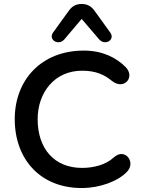

<svg xmlns="http://www.w3.org/2000/svg" viewBox="-20 -934 726 964"><path d="M401 10C478 8 570 -21 618 -72C664 -120 607 -194 552 -144C511 -106 449 -91 392 -91C252 -91 169 -188 169 -336C169 -467 252 -579 392 -579C463 -579 505 -558 543 -527C605 -479 662 -550 608 -600C564 -643 497 -680 401 -680C186 -680 54 -531 54 -336C54 -132 186 15 401 10ZM302 -735 390 -839 479 -735C509 -703 559 -735 534 -770L456 -878C438 -904 417 -914 390 -914C363 -914 342 -904 324 -878L246 -770C222 -735 272 -703 302 -735Z"/></svg>

Font: SN Pro Medium
Style: Regular
Weight: 500
Designer: Tobias Whetton
Foundry: Supernotes
Version: Version 1.003;Glyphs 3.3 (3324)